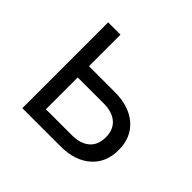

<svg xmlns="http://www.w3.org/2000/svg" viewBox="-135 -710 870 870"><g transform="rotate(45 300.0 -275.0)"><path d="M103 0V-550H182V-348H347Q439 -348 492.5 -301.5Q546 -255 546 -174Q546 -94 492.5 -47Q439 0 347 0ZM347 -72Q403 -72 433.5 -98.5Q464 -125 464 -174Q464 -223 433.5 -249.5Q403 -276 347 -276H182V-72Z"/></g></svg>

Font: JetBrains Mono Semi Light
Style: Regular
Weight: 350
Monospace: yes
Designer: Philipp Nurullin, Konstantin Bulenkov
Foundry: JetBrains
Version: 2.002